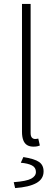

<svg xmlns="http://www.w3.org/2000/svg" viewBox="-20 -739 277 978"><path d="M151 8Q131 8 118 0Q105 -8 98.5 -25Q92 -42 92 -68V-719H136V-62Q136 -45 142.5 -38Q149 -31 159 -31Q162 -31 165.5 -31.5Q169 -32 175 -33L183 2Q176 5 168.5 6.5Q161 8 151 8ZM57 219 50 189Q115 184 139 171Q163 158 163 137Q163 114 142.5 103.5Q122 93 86 90L99 61Q156 70 179 86Q202 102 202 134Q202 173 165 193.5Q128 214 57 219Z"/></svg>

Font: Source Sans 3 Light
Style: Regular
Weight: 300
Designer: Paul D. Hunt
Foundry: Adobe
Version: Version 3.052;hotconv 1.1.0;makeotfexe 2.6.0